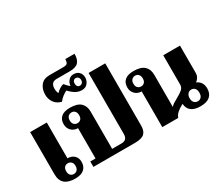

<svg xmlns="http://www.w3.org/2000/svg" viewBox="-160 -1336 1966 1719"><g transform="rotate(-30 823.0 -476.0)"><path d="M44 -116V-553H216V-183Q258 -183 284 -158.5Q310 -134 310 -92Q310 -44 279 -17Q248 10 188 10Q44 10 44 -116ZM245 -88Q245 -115 231 -129Q217 -143 196 -143Q175 -143 161.5 -129Q148 -115 148 -88Q148 -61 161.5 -46.5Q175 -32 196 -32Q217 -32 231 -46.5Q245 -61 245 -88Z M379 -56H433V-369Q393 -369 366 -395.5Q339 -422 339 -464Q339 -512 369.5 -538Q400 -564 460 -564Q536 -564 570.5 -531.5Q605 -499 605 -442V-56H699Q732 -56 747 -71.5Q762 -87 762 -121V-750H934V-107Q934 -51 906 -25.5Q878 0 808 0H379ZM500 -465Q500 -492 486.5 -506.5Q473 -521 452 -521Q431 -521 417 -506.5Q403 -492 403 -465Q403 -438 417 -424Q431 -410 452 -410Q473 -410 486.5 -424Q500 -438 500 -465Z M328 -775Q328 -832 358 -870Q388 -908 449 -908H590Q622 -908 632 -918.5Q642 -929 644 -962H739Q739 -904 713.5 -875.5Q688 -847 623 -847H488Q427 -847 427 -781Q427 -746 439 -729Q451 -744 474.5 -759Q498 -774 516 -777Q521 -772 535 -755.5Q549 -739 564 -730Q564 -759 585 -783.5Q606 -808 637 -808Q676 -808 696 -785.5Q716 -763 716 -731Q716 -699 695 -672.5Q674 -646 635 -646Q603 -646 574 -661.5Q545 -677 511 -713Q491 -705 466 -685.5Q441 -666 427 -646Q379 -657 353.5 -693Q328 -729 328 -775ZM673 -729Q673 -747 663 -757.5Q653 -768 638 -768Q623 -768 614.5 -757.5Q606 -747 606 -729Q606 -711 614.5 -700.5Q623 -690 638 -690Q653 -690 663 -700.5Q673 -711 673 -729Z M1613 -99Q1613 -47 1580.5 -18.5Q1548 10 1483 10Q1420 10 1387.5 -16Q1355 -42 1352 -90Q1312 -69 1288 -47.5Q1264 -26 1256 0H1091V-369Q1051 -369 1024 -395.5Q997 -422 997 -464Q997 -512 1027.5 -538Q1058 -564 1118 -564Q1194 -564 1228.5 -531.5Q1263 -499 1263 -442V-109Q1274 -123 1291 -134Q1308 -145 1334 -159Q1378 -183 1399 -202Q1420 -221 1420 -251V-553H1593V-266Q1593 -228 1553 -195Q1613 -170 1613 -99ZM1158 -465Q1158 -492 1144.5 -506.5Q1131 -521 1110 -521Q1089 -521 1075 -506.5Q1061 -492 1061 -465Q1061 -438 1075 -424Q1089 -410 1110 -410Q1131 -410 1144.5 -424Q1158 -438 1158 -465ZM1533 -101Q1533 -131 1519 -146.5Q1505 -162 1483 -162Q1461 -162 1446.5 -145.5Q1432 -129 1432 -101Q1432 -72 1446.5 -56.5Q1461 -41 1483 -41Q1505 -41 1519 -56.5Q1533 -72 1533 -101Z"/></g></svg>

Font: Trirong ExtraBold
Style: Regular
Weight: 800
Designer: Katatrad Team
Foundry: CadsonDemak
Version: Version 1.001